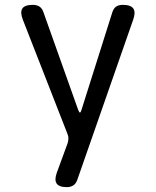

<svg xmlns="http://www.w3.org/2000/svg" viewBox="-20 -760 640 790"><path d="M255 10Q223 10 213 -5Q203 -20 214 -50L258 -170Q261 -179 261.5 -189Q262 -199 258 -208L74 -679Q62 -710 72 -725Q82 -740 115 -740Q132 -740 143 -732.5Q154 -725 159 -709L302 -307Q306 -297 309 -297Q312 -297 315 -307L442 -709Q447 -725 457.5 -732.5Q468 -740 485 -740Q518 -740 528.5 -725Q539 -710 528 -679L298 -20Q293 -5 282 2.5Q271 10 255 10Z"/></svg>

Font: Maple Mono
Style: Regular
Weight: 400
Monospace: yes
Designer: subframe7536
Version: Version 7.300